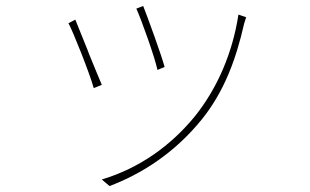

<svg xmlns="http://www.w3.org/2000/svg" viewBox="-20 -573 1040 645"><path d="M533 -348C522 -389 476 -515 461 -553L438 -544C455 -507 500 -381 509 -338L533 -348ZM658 -172C733 -265 773 -374 800 -493C802 -499 804 -507 807 -515L781 -524C761 -394 710 -277 636 -184C554 -83 448 -8 322 30L348 52C454 12 566 -58 658 -172ZM322 -288C312 -311 296 -351 279 -392L275 -403C257 -447 240 -489 233 -507L210 -495C225 -468 280 -330 295 -277L322 -288Z"/></svg>

Font: Glow Sans SC Normal Thin
Style: Regular
Weight: 100
Designer: Ryoko NISHIZUKA (kana, bopomofo & ideographs); Paul D. Hunt (Latin, Greek & Cyrillic); Sandoll Communications, Soo-young
Version: Version 0.93